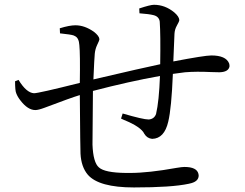

<svg xmlns="http://www.w3.org/2000/svg" viewBox="-20 -783 1040 814"><path d="M571.3 -726.6 570.3 -747.1Q617.2 -762.7 632.8 -762.7Q679.7 -762.7 718.8 -730.5Q739.3 -712.9 740.2 -698.2Q740.2 -692.4 729.5 -673.8Q720.7 -658.2 719.7 -639.6Q719.7 -637.7 714.8 -522.5Q847.7 -547.9 876 -547.9Q937.5 -547.9 951.2 -514.6Q953.1 -508.8 953.1 -502Q949.2 -477.5 910.2 -476.6Q898.4 -476.6 874 -477.5Q812.5 -480.5 764.6 -476.6Q723.6 -471.7 712.9 -469.7Q707 -324.2 693.4 -267.6Q676.8 -195.3 625 -194.3Q603.5 -196.3 591.8 -215.8Q578.1 -245.1 505.9 -274.4Q502 -276.4 493.2 -280.3L500 -301.8Q586.9 -276.4 610.4 -276.4Q633.8 -278.3 641.6 -299.8Q654.3 -353.5 658.2 -460.9Q527.3 -437.5 374 -397.5Q372.1 -188.5 372.1 -169.9Q375 -93.8 399.4 -73.2Q423.8 -50.8 513.7 -49.8Q523.4 -49.8 532.2 -49.8Q609.4 -49.8 728.5 -71.3Q752 -75.2 761.7 -75.2Q814.5 -75.2 821.3 -45.9Q822.3 -42 822.3 -39.1Q822.3 -15.6 792 -6.8Q786.1 -4.9 780.3 -3.9Q708 11.7 547.9 11.7Q399.4 11.7 352.5 -42Q324.2 -75.2 321.3 -131.8Q320.3 -142.6 318.4 -379.9Q282.2 -369.1 168.9 -326.2Q142.6 -316.4 129.9 -316.4Q97.7 -316.4 66.4 -357.4Q54.7 -372.1 48.8 -387.7Q43.9 -398.4 43.9 -438.5L58.6 -444.3Q91.8 -389.6 124 -387.7Q143.6 -387.7 318.4 -431.6Q320.3 -554.7 316.4 -591.8Q314.5 -622.1 297.9 -629.9Q294.9 -631.8 292 -632.8Q281.2 -636.7 234.4 -641.6L233.4 -663.1Q274.4 -675.8 299.8 -675.8Q338.9 -675.8 377.9 -648.4Q400.4 -630.9 401.4 -617.2Q401.4 -611.3 391.6 -591.8Q383.8 -575.2 381.8 -555.7Q379.9 -538.1 376 -446.3Q588.9 -496.1 659.2 -510.7Q661.1 -636.7 657.2 -691.4Q654.3 -712.9 630.9 -718.8Q612.3 -723.6 571.3 -726.6Z"/></svg>

Font: GenYoMin JP Regular
Style: Regular
Weight: 400
Version: Version 1.001;PS 1;hotconv 16.6.51;makeotf.lib2.5.65220 DEVE